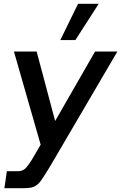

<svg xmlns="http://www.w3.org/2000/svg" viewBox="-20 -766 635 1006"><path d="M3 220 16 131H74Q95 131 109 120Q123 109 148 69L193 -8L53 -496H172L269 -132L478 -496H595L244 103Q214 153 196 178.5Q178 204 158.5 212Q139 220 107 220ZM296 -556 389 -746H497L375 -556Z"/></svg>

Font: Host Grotesk Medium
Style: Italic
Weight: 500
Italic angle: -8°
Designer: Doğukan Karapınar based on Poppins by Indian Type Foundry, Jonny Pinhorn
Foundry: Element Type
Version: Version 1.001; ttfautohint (v1.8.4.7-5d5b)